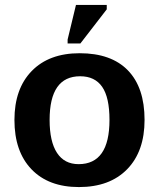

<svg xmlns="http://www.w3.org/2000/svg" viewBox="-20 -756 651 786"><path d="M571.8 -265.1Q571.8 -136.2 500.5 -63.2Q429.2 9.8 303.2 9.8Q178.7 9.8 108.9 -63Q39.1 -135.7 39.1 -265.1Q39.1 -392.6 109.9 -465.3Q180.7 -538.1 306.2 -538.1Q435.5 -538.1 503.7 -467.8Q571.8 -397.5 571.8 -265.1ZM428.2 -265.1Q428.2 -357.4 398.2 -400.6Q368.2 -443.8 308.1 -443.8Q183.1 -443.8 183.1 -265.1Q183.1 -176.3 213.4 -130.1Q243.7 -84 301.8 -84Q428.2 -84 428.2 -265.1ZM309.1 -578.1H256.8V-594.2L291 -735.8H417V-717.8Z"/></svg>

Font: Libra Sans Modern
Style: Bold
Weight: 700
Foundry: Stefan Peev, Context Ltd
Version: Version 1.000